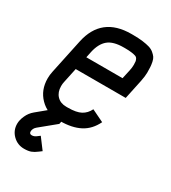

<svg xmlns="http://www.w3.org/2000/svg" viewBox="-178 -603 806 906"><g transform="rotate(30 225.0 -150.5)"><path d="M165 188Q149.9 199.7 135.5 205.1Q121.1 210.4 98.6 210.4Q62.5 210.4 37.1 185.3Q11.7 160.2 11.7 124Q11.7 103.5 22.5 79.6Q33.2 55.7 53.2 39.1L118.2 -14.6L123 -37.1L194.3 -22.5L184.6 25.4L100.1 94.7Q85 107.4 85 124Q85 137.2 98.6 137.2Q110.4 137.2 121.1 129.4L136.7 117.7L180.7 176.3ZM275.9 -512.2Q305.7 -512.2 328.6 -509.3Q351.6 -506.3 366.9 -501.7Q382.3 -497.1 393.1 -488Q403.8 -479 409.7 -470.7Q415.5 -462.4 418.5 -447.8Q421.4 -433.1 422.1 -421.9Q422.9 -410.6 422.9 -391.6Q422.9 -372.6 417 -343.3L394.5 -237.3H122.1L105 -156.7Q102.5 -146.5 102.5 -133.3Q102.5 -100.6 121.3 -80.8Q140.1 -61 171.9 -61H180.7Q227.1 -61 251.5 -74.2Q275.9 -87.4 289.1 -114.7L355.5 -82.5Q331.5 -32.7 288.3 -10.3Q245.1 12.2 180.7 12.2H171.9Q110.4 12.2 69.8 -29.1Q29.3 -70.3 29.3 -133.3Q29.3 -152.3 33.7 -172.4L73.2 -358.9Q105.5 -512.2 267.1 -512.2ZM137.7 -310.5H335L345.7 -358.9Q349.6 -376 349.6 -391.6Q349.6 -403.8 348.6 -409.9Q347.7 -416 344 -422.9Q340.3 -429.7 332.3 -432.4Q324.2 -435.1 310.5 -437Q296.9 -439 275.9 -439H267.1Q210.9 -439 183.1 -415.8Q155.3 -392.6 144.5 -343.3Z"/></g></svg>

Font: Anka/Coder Narrow
Style: Italic
Weight: 400
Width: 3
Italic angle: -12°
Monospace: yes
Version: Version 001.100